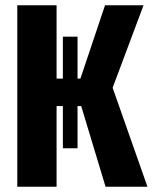

<svg xmlns="http://www.w3.org/2000/svg" viewBox="-20 -713 583 733"><path d="M410 -378 543 0H383L290 -308H276V-147H220V-308H196V0H46V-693H196V-413H220V-573H276V-413H287L381 -693H528Z"/></svg>

Font: Fira Sans Extra Condensed
Style: Bold
Weight: 700
Width: 1
Designer: Carrois Corporate & Edenspiekermann AG
Foundry: Carrois Corporate GbR & Edenspiekermann AG
Version: Version 4.203